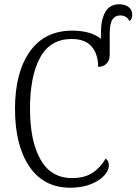

<svg xmlns="http://www.w3.org/2000/svg" viewBox="-20 -866 637 896"><path d="M50 -358Q50 -527 119 -625Q188 -723 317 -723Q403 -723 451 -685V-712Q451 -774 471.5 -810Q492 -846 536 -846Q564 -846 580.5 -833Q597 -820 597 -797Q597 -779 585 -767Q571 -794 541 -794Q517 -794 504.5 -774.5Q492 -755 492 -710V-611Q492 -584 477 -569Q462 -554 438 -554Q438 -613 408 -648.5Q378 -684 314 -684Q215 -684 167.5 -598Q120 -512 120 -358Q120 -208 169 -121.5Q218 -35 316 -35Q375 -35 412 -59.5Q449 -84 473 -126Q488 -116 488 -93Q488 -71 466.5 -47Q445 -23 404 -6.5Q363 10 308 10Q184 10 117 -89Q50 -188 50 -358Z"/></svg>

Font: Noto Serif NarrowLight
Style: Regular
Weight: 300
Width: 4
Designer: Monotype Design Team
Foundry: Monotype Imaging Inc.
Version: Version 1.001